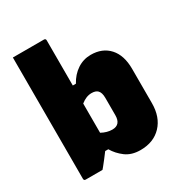

<svg xmlns="http://www.w3.org/2000/svg" viewBox="-177 -876 954 1013"><g transform="rotate(-30 300.0 -370.0)"><path d="M160 0H58Q47 0 47 -11V-750H236Q247 -750 247 -739V-464H266Q289 -507 326.5 -532Q364 -557 409 -557Q480 -557 521 -511.5Q562 -466 562 -384V-175Q562 -90 514.5 -40Q467 10 387 10Q333 10 297.5 -16.5Q262 -43 241 -79H222Q210 -62 195.5 -44Q181 -26 171 -13Q161 0 160 0ZM312 -380Q279 -380 247 -354V-176Q280 -158 312 -158Q363 -158 363 -216V-322Q363 -354 349 -368Q337 -380 312 -380Z"/></g></svg>

Font: Recursive Sn Lnr St Blk
Style: Regular
Weight: 900
Version: Version 1.079;hotconv 1.0.112;makeotfexe 2.5.65598; ttfautoh